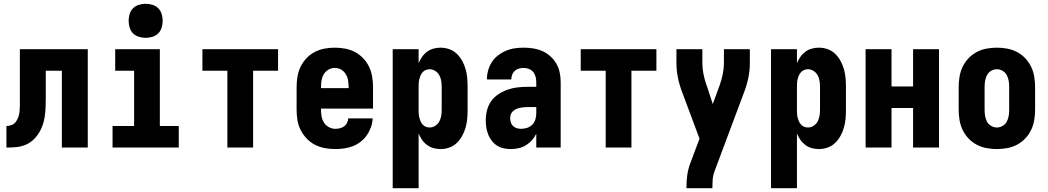

<svg xmlns="http://www.w3.org/2000/svg" viewBox="-20 -780 5540 1015"><path d="M14 0V-114Q29 -114 42.5 -119.5Q56 -125 64.5 -137Q73 -149 77.5 -163Q82 -177 83.5 -191.5Q85 -206 85 -220.5Q85 -235 85 -249V-520H444V0H307V-406H222V-261Q222 -237 221 -212.5Q220 -188 216.5 -164Q213 -140 205 -117Q197 -94 183.5 -73.5Q170 -53 151.5 -37Q133 -21 110 -12.5Q87 -4 62.5 -2Q38 0 14 0Z M575 0V-114H689V-406H589V-520H825V-114H925V0ZM750 -580Q732 -580 714 -585.5Q696 -591 683.5 -603.5Q671 -616 665.5 -634Q660 -652 660 -670Q660 -688 665.5 -706Q671 -724 683.5 -736.5Q696 -749 714 -754.5Q732 -760 750 -760Q768 -760 786 -754.5Q804 -749 816.5 -736.5Q829 -724 834.5 -706Q840 -688 840 -670Q840 -652 834.5 -634Q829 -616 816.5 -603.5Q804 -591 786 -585.5Q768 -580 750 -580Z M1182 0V-406H1050V-520H1450V-406H1318V0Z M1752 8Q1725 8 1697.5 3Q1670 -2 1645.5 -14.5Q1621 -27 1601.5 -47.5Q1582 -68 1569.5 -92.5Q1557 -117 1552.5 -144.5Q1548 -172 1548 -200V-320Q1548 -347 1552.5 -374.5Q1557 -402 1569 -427Q1581 -452 1600 -472Q1619 -492 1643.5 -505Q1668 -518 1695.5 -523Q1723 -528 1750 -528Q1777 -528 1804.5 -523Q1832 -518 1856.5 -505Q1881 -492 1900 -472Q1919 -452 1931 -427Q1943 -402 1947.5 -374.5Q1952 -347 1952 -320V-206H1677V-200Q1677 -182 1680 -164.5Q1683 -147 1692.5 -132Q1702 -117 1718.5 -108Q1735 -99 1752 -99Q1765 -99 1777 -102Q1789 -105 1799 -112Q1809 -119 1814.5 -130.5Q1820 -142 1821 -154H1950Q1949 -130 1941 -107.5Q1933 -85 1919.5 -65.5Q1906 -46 1887 -31Q1868 -16 1846 -7.5Q1824 1 1800 4.5Q1776 8 1752 8ZM1823 -314V-320Q1823 -338 1820 -355.5Q1817 -373 1808 -388Q1799 -403 1783.5 -412Q1768 -421 1750 -421Q1732 -421 1716.5 -412Q1701 -403 1692 -388Q1683 -373 1680 -355.5Q1677 -338 1677 -320V-314Z M2056 215V-520H2193V-446Q2200 -463 2211 -479Q2222 -495 2237.5 -506.5Q2253 -518 2271.5 -523Q2290 -528 2309 -528Q2333 -528 2355.5 -520Q2378 -512 2395 -495.5Q2412 -479 2423.5 -458Q2435 -437 2441.5 -414Q2448 -391 2450 -367.5Q2452 -344 2452 -320V-200Q2452 -176 2450 -152.5Q2448 -129 2441.5 -106Q2435 -83 2423.5 -62Q2412 -41 2395 -24.5Q2378 -8 2355.5 0Q2333 8 2309 8Q2290 8 2271.5 3Q2253 -2 2237.5 -13.5Q2222 -25 2211 -41Q2200 -57 2193 -74V215ZM2251 -106Q2267 -106 2281 -115Q2295 -124 2302.5 -138Q2310 -152 2312.5 -168Q2315 -184 2315 -200V-320Q2315 -336 2312.5 -352Q2310 -368 2302.5 -382Q2295 -396 2281 -405Q2267 -414 2251 -414Q2241 -414 2231 -410Q2221 -406 2214 -398Q2207 -390 2203 -380.5Q2199 -371 2196.5 -361Q2194 -351 2193.5 -340.5Q2193 -330 2193 -320V-200Q2193 -190 2193.5 -179.5Q2194 -169 2196.5 -159Q2199 -149 2203 -139.5Q2207 -130 2214 -122Q2221 -114 2231 -110Q2241 -106 2251 -106Z M2681 8Q2661 8 2642.5 4Q2624 0 2608 -10Q2592 -20 2580 -35.5Q2568 -51 2561 -68.5Q2554 -86 2551 -105Q2548 -124 2548 -143Q2548 -170 2554.5 -196.5Q2561 -223 2576.5 -245Q2592 -267 2615 -282Q2638 -297 2663.5 -306Q2689 -315 2715.5 -318Q2742 -321 2769 -321H2815V-346Q2815 -360 2811.5 -374Q2808 -388 2799 -399Q2790 -410 2776.5 -415.5Q2763 -421 2748 -421Q2736 -421 2723.5 -417.5Q2711 -414 2701.5 -405.5Q2692 -397 2687.5 -385Q2683 -373 2683 -360H2554Q2554 -384 2560.5 -407.5Q2567 -431 2580 -451.5Q2593 -472 2612.5 -487Q2632 -502 2654 -511.5Q2676 -521 2700 -524.5Q2724 -528 2748 -528Q2774 -528 2799 -524Q2824 -520 2847 -510Q2870 -500 2889.5 -482.5Q2909 -465 2921.5 -443Q2934 -421 2939 -396Q2944 -371 2944 -346V0H2815V-73Q2806 -54 2792 -38.5Q2778 -23 2760 -12Q2742 -1 2721.5 3.5Q2701 8 2681 8ZM2734 -99Q2750 -99 2766 -104Q2782 -109 2793.5 -120.5Q2805 -132 2810 -148Q2815 -164 2815 -180V-214H2769Q2759 -214 2749 -213Q2739 -212 2729 -210Q2719 -208 2709 -203.5Q2699 -199 2691.5 -192Q2684 -185 2680.5 -175.5Q2677 -166 2677 -155Q2677 -144 2680.5 -133Q2684 -122 2692 -114Q2700 -106 2711.5 -102.5Q2723 -99 2734 -99Z M3182 0V-406H3050V-520H3450V-406H3318V0Z M3609 215V208Q3609 177 3613 147Q3617 117 3627 89L3678 -47L3588 -288Q3573 -326 3564.5 -366Q3556 -406 3556 -447V-520H3693V-447Q3693 -420 3698 -393.5Q3703 -367 3711 -341Q3712 -339 3712.5 -337Q3713 -335 3714 -333V-332Q3715 -331 3715.5 -329Q3716 -327 3717 -325L3748 -230L3784 -328Q3785 -330 3785.5 -332Q3786 -334 3787 -336V-337Q3796 -364 3801.5 -391.5Q3807 -419 3807 -447V-520H3944V-447Q3944 -406 3935.5 -366Q3927 -326 3912 -288L3756 129Q3749 148 3747.5 168Q3746 188 3746 208V215Z M4056 215V-520H4193V-446Q4200 -463 4211 -479Q4222 -495 4237.5 -506.5Q4253 -518 4271.5 -523Q4290 -528 4309 -528Q4333 -528 4355.5 -520Q4378 -512 4395 -495.5Q4412 -479 4423.5 -458Q4435 -437 4441.5 -414Q4448 -391 4450 -367.5Q4452 -344 4452 -320V-200Q4452 -176 4450 -152.5Q4448 -129 4441.5 -106Q4435 -83 4423.5 -62Q4412 -41 4395 -24.5Q4378 -8 4355.5 0Q4333 8 4309 8Q4290 8 4271.5 3Q4253 -2 4237.5 -13.5Q4222 -25 4211 -41Q4200 -57 4193 -74V215ZM4251 -106Q4267 -106 4281 -115Q4295 -124 4302.5 -138Q4310 -152 4312.5 -168Q4315 -184 4315 -200V-320Q4315 -336 4312.5 -352Q4310 -368 4302.5 -382Q4295 -396 4281 -405Q4267 -414 4251 -414Q4241 -414 4231 -410Q4221 -406 4214 -398Q4207 -390 4203 -380.5Q4199 -371 4196.5 -361Q4194 -351 4193.5 -340.5Q4193 -330 4193 -320V-200Q4193 -190 4193.5 -179.5Q4194 -169 4196.5 -159Q4199 -149 4203 -139.5Q4207 -130 4214 -122Q4221 -114 4231 -110Q4241 -106 4251 -106Z M4556 0V-520H4693V-323H4807V-520H4944V0H4807V-209H4693V0Z M5250 8Q5223 8 5195.5 3Q5168 -2 5143.5 -15Q5119 -28 5100 -48Q5081 -68 5069 -93Q5057 -118 5052.5 -145.5Q5048 -173 5048 -200V-320Q5048 -347 5052.5 -374.5Q5057 -402 5069 -427Q5081 -452 5100 -472Q5119 -492 5143.5 -505Q5168 -518 5195.5 -523Q5223 -528 5250 -528Q5277 -528 5304.5 -523Q5332 -518 5356.5 -505Q5381 -492 5400 -472Q5419 -452 5431 -427Q5443 -402 5447.5 -374.5Q5452 -347 5452 -320V-200Q5452 -173 5447.5 -145.5Q5443 -118 5431 -93Q5419 -68 5400 -48Q5381 -28 5356.5 -15Q5332 -2 5304.5 3Q5277 8 5250 8ZM5250 -106Q5266 -106 5280.5 -114.5Q5295 -123 5302.5 -137.5Q5310 -152 5312.5 -168Q5315 -184 5315 -200V-320Q5315 -336 5312.5 -352Q5310 -368 5302.5 -382.5Q5295 -397 5280.5 -405.5Q5266 -414 5250 -414Q5234 -414 5219.5 -405.5Q5205 -397 5197.5 -382.5Q5190 -368 5187.5 -352Q5185 -336 5185 -320V-200Q5185 -184 5187.5 -168Q5190 -152 5197.5 -137.5Q5205 -123 5219.5 -114.5Q5234 -106 5250 -106Z"/></svg>

Font: Iosevka Curly Heavy
Style: Regular
Weight: 900
Monospace: yes
Designer: Belleve Invis
Foundry: Belleve Invis
Version: Version 22.1.2; ttfautohint (v1.8.4)